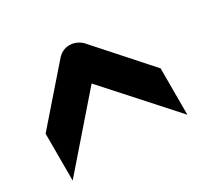

<svg xmlns="http://www.w3.org/2000/svg" viewBox="-89 -812 608 582"><g transform="rotate(-30 215.0 -520.5)"><path d="M415.5 -339.8 211.4 -566.9 14.6 -340.8V-504.9L168.5 -681.2Q186 -701.2 211.4 -701.2Q223.6 -701.2 235.1 -696Q246.6 -690.9 254.9 -682.1L415.5 -502Z"/></g></svg>

Font: Audiowide
Style: Regular
Weight: 400
Version: Version 1.003